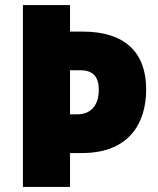

<svg xmlns="http://www.w3.org/2000/svg" viewBox="-20 -734 620 754"><path d="M554 -383C554 -528 471 -610 304 -610H255V-714H70V0H255V-133H302C487 -133 554 -250 554 -383ZM284 -285H255V-458H297C346 -458 368 -431 368 -382C368 -313 330 -285 284 -285Z"/></svg>

Font: Noto Sans Gujarati UI SemiCondensed Black
Style: Regular
Weight: 900
Width: 4
Designer: Jelle Bosma - Monotype Design Team, Universal Thirst
Foundry: Monotype Imaging Inc.
Version: Version 2.106